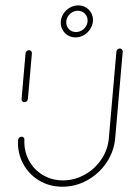

<svg xmlns="http://www.w3.org/2000/svg" viewBox="-20 -709 486 729"><path d="M72.6 -321.1Q67.4 -321.1 64.4 -324.6Q61.5 -328.1 61.9 -333L77 -506.7Q77.4 -511.5 81.3 -515Q85.2 -518.5 90 -518.5Q94.8 -518.5 98.1 -515Q101.5 -511.5 101.1 -506.7L85.9 -333Q85.6 -328.1 81.7 -324.6Q77.8 -321.1 72.6 -321.1ZM435.2 -524.8Q440.4 -524.8 443.3 -521.3Q446.3 -517.8 445.9 -513L417.4 -184.4Q413 -134.1 384.6 -91.9Q356.3 -49.6 311.7 -24.8Q267 0 217 0Q168.1 0 128.5 -23.7Q88.9 -47.4 67.4 -88.1Q45.9 -128.9 48.5 -177.4Q48.9 -182.2 52.8 -186.1Q56.7 -190 61.9 -190Q66.7 -190 69.8 -186.7Q73 -183.3 72.6 -178.5Q70.7 -136.3 89.4 -100.7Q108.1 -65.2 142.4 -44.6Q176.7 -24.1 219.3 -24.1Q262.6 -24.1 301.3 -45.6Q340 -67 364.8 -103.9Q389.6 -140.7 393.3 -184.4L421.9 -513Q422.6 -518.1 426.3 -521.5Q430 -524.8 435.2 -524.8ZM312.6 -631.1Q312.6 -646.7 302 -657.4Q291.5 -668.1 275.6 -668.1Q264.1 -668.1 253.9 -662.2Q243.7 -656.3 237.6 -646.1Q231.5 -635.9 231.5 -624.4Q231.5 -608.9 242 -598.1Q252.6 -587.4 268.5 -587.4Q280 -587.4 290.2 -593.3Q300.4 -599.3 306.5 -609.4Q312.6 -619.6 312.6 -631.1ZM210.7 -623Q210.7 -640.4 220 -655.6Q229.3 -670.7 244.6 -679.6Q260 -688.5 277.4 -688.5Q293 -688.5 305.6 -681.1Q318.1 -673.7 325.6 -661.1Q333 -648.5 333 -633.3Q333 -615.9 323.7 -600.6Q314.4 -585.2 299.3 -576.1Q284.1 -567 266.7 -567Q251.1 -567 238.3 -574.4Q225.6 -581.9 218.1 -594.6Q210.7 -607.4 210.7 -623Z"/></svg>

Font: 26F Galaxy Sans Thin
Style: Italic
Weight: 100
Italic angle: -4.99998°
Designer: C₂₉H₂₅N₃O₅
Version: Version 1.200